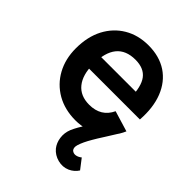

<svg xmlns="http://www.w3.org/2000/svg" viewBox="-221 -680 1044 1044"><g transform="rotate(45 301.0 -158.0)"><path d="M478.5 230.5Q445 245 408.5 235.5Q372 226 349 198.5Q329.5 174 324.8 140Q320 106 333.5 72Q349.5 34.5 382.5 -13.5Q389.5 -23.5 458 -116.5L536 -105Q522.5 -82.5 493.8 -37.5Q465 7.5 455.5 24.5Q428 71 418.5 103Q411.5 127 423 140Q435.5 150.5 451.8 147.8Q468 145 482.5 133L526 189.5Q509 216.5 478.5 230.5ZM315.5 15Q234 15 171.5 -20.5Q109 -56.5 74.5 -119.5Q40 -182.5 40 -264Q40 -352.5 74 -418Q108.5 -483.5 169 -519.2Q229.5 -555 308.5 -555Q392 -555 451.5 -516Q510.5 -476.5 538.8 -404.8Q567 -333 560 -236.5H440.5V-280.5Q440 -368.5 409.5 -409Q379 -449.5 313.5 -449.5Q167.5 -449.5 167.5 -270Q167.5 -187.5 203.8 -142.8Q240 -98 308.5 -98Q399 -98 435 -175L554 -139Q523 -67 458.8 -26Q394.5 15 315.5 15ZM501 -236.5H129.5V-327.5H501Z"/></g></svg>

Font: Vortex Mix
Style: Bold
Weight: 700
Designer: Mikhail Sharanda
Foundry: Mikhail Sharanda
Version: Version 4.504;Glyphs 3.1.2 (3151)